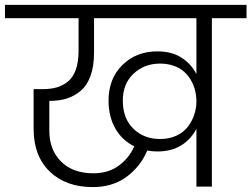

<svg xmlns="http://www.w3.org/2000/svg" viewBox="-49 -760 1024 782"><path d="M603 -193.8Q640.6 -193.8 670.2 -207.8Q699.7 -221.7 716.8 -244.6Q733.9 -267.6 742.4 -293.7Q751 -319.8 751 -347.2Q751 -369.6 745.8 -390.9Q740.7 -412.1 729.2 -432.4Q717.8 -452.6 700.9 -467.8Q684.1 -482.9 658.9 -491.9Q633.8 -501 603 -501Q539.1 -501 495.1 -460Q451.2 -418.9 451.2 -350.1Q451.2 -277.3 494.4 -235.6Q537.6 -193.8 603 -193.8ZM591.8 -143.1Q568.4 -143.1 550.8 -147Q522.5 -80.6 465.8 -39.3Q409.2 2 329.1 2Q219.2 2 153.6 -61.3Q87.9 -124.5 87.9 -234.9V-397H126Q156.7 -397 181.2 -403.8Q205.6 -410.6 226.8 -427.2Q248 -443.8 259.5 -475.6Q271 -507.3 271 -553.2V-686H-28.8V-740.2H955.1V-686H814V0H751V-235.8Q730 -193.8 689.9 -168.5Q649.9 -143.1 591.8 -143.1ZM331.1 -54.2Q392.1 -54.2 434.3 -85Q476.6 -115.7 498 -164.1Q449.2 -187.5 421.1 -236.1Q393.1 -284.7 393.1 -350.1Q393.1 -439.9 449.7 -495.4Q506.3 -550.8 591.8 -550.8Q649.9 -550.8 689.9 -525.4Q730 -500 751 -458V-686H334V-545.9Q334 -490.7 319.8 -451.4Q305.7 -412.1 280 -390.4Q254.4 -368.7 223.6 -358.9Q192.9 -349.1 154.8 -349.1H151.9V-228Q151.9 -149.4 200 -101.8Q248 -54.2 331.1 -54.2Z"/></svg>

Font: SVN-Poppins Light
Style: Regular
Weight: 300
Designer: Ninad Kale (Devanagari), Jonny Pinhorn (Latin)
Foundry: Indian Type Foundry
Version: Version 3.002 2017